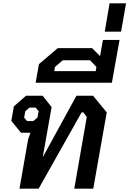

<svg xmlns="http://www.w3.org/2000/svg" viewBox="-20 -1133 777 1153"><path d="M149 -297 163 -336H106L48 -407L63 -494L136 -558H236L290 -490L237 -191H238L439 -558H539L621 -458L540 0H426L501 -430L481 -458H470L212 0H97ZM180 -406 205 -427 212 -465 194 -487H157L132 -465L125 -427L142 -406Z M698 -893 665 -710 652 -636H194L214 -748L327 -844H533L581 -796L598 -893ZM559 -731 521 -771H357L310 -731L306 -706H555Z M638 -1113H737L707 -943H609Z"/></svg>

Font: Chakra Petch SemiBold
Style: Italic
Weight: 600
Italic angle: -10°
Designer: Katatrad Aksorn Co.,Ltd.
Foundry: Cadson Demak Co.,Ltd.
Version: Version 1.000; ttfautohint (v1.6)